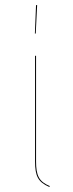

<svg xmlns="http://www.w3.org/2000/svg" viewBox="-20 -739 292 763"><path d="M123.2 -718.8 118.6 -605.7H122L127.6 -718.6ZM123.3 -517.2H119.3V-97.9C119.3 -39.3 130.8 -15.8 176.2 4.1L177.8 0.4C134.5 -17.3 123.3 -41.9 123.3 -97.9Z"/></svg>

Font: Fira Sans Four
Style: Regular
Weight: 100
Designer: Carrois Corporate & Edenspiekermann AG
Foundry: Carrois Corporate GbR & Edenspiekermann AG
Version: Version 4.203;PS 004.203;hotconv 1.0.88;makeotf.lib2.5.64775